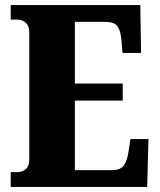

<svg xmlns="http://www.w3.org/2000/svg" viewBox="-20 -734 630 754"><path d="M22 0V-58H48Q68 -58 81.5 -70Q95 -82 95 -108V-606Q95 -632 81.5 -644.5Q68 -657 48 -657H22V-714H531L534 -526H461L457 -574Q454 -613 441.5 -630.5Q429 -648 395 -648H274V-406H462V-339H274V-66H421Q454 -66 467 -85.5Q480 -105 485 -140L492 -188H563L558 0Z"/></svg>

Font: Noto Serif Condensed Black
Style: Regular
Weight: 900
Width: 3
Designer: Monotype Design Team
Foundry: Monotype Imaging Inc.
Version: Version 2.015; ttfautohint (v1.8.4.7-5d5b)